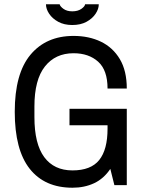

<svg xmlns="http://www.w3.org/2000/svg" viewBox="-20 -866 678 898"><path d="M319 12Q189 12 119 -76.5Q49 -165 49 -343Q49 -522 122.5 -610Q196 -698 324 -698Q396 -698 452 -671Q508 -644 540.5 -589.5Q573 -535 573 -452H483Q483 -538 439 -577.5Q395 -617 324 -617Q239 -617 190 -555Q141 -493 141 -368V-318Q141 -193 187 -131Q233 -69 319 -69Q405 -69 444 -117.5Q483 -166 483 -264V-317L520 -280H305V-357H573V0H515L496 -76Q465 -30 420 -9Q375 12 319 12ZM318 -749Q280 -749 252.5 -764Q225 -779 210 -801.5Q195 -824 195 -846H259Q261 -836 277 -824.5Q293 -813 318 -813Q344 -813 360.5 -824.5Q377 -836 378 -846H442Q442 -824 427 -801.5Q412 -779 384.5 -764Q357 -749 318 -749Z"/></svg>

Font: Archivo Narrow
Style: Regular
Weight: 400
Designer: Hector Gatti
Foundry: Omnibus-Type
Version: Version 3.002